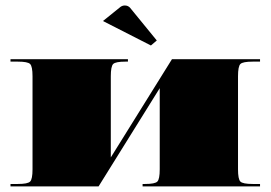

<svg xmlns="http://www.w3.org/2000/svg" viewBox="-20 -666 967 686"><path d="M347.9 -590.9 410.8 -641.6Q417.8 -646.4 426.1 -646.4Q436.6 -646.4 444.1 -639L540.2 -521.4L519.2 -503.5ZM17.5 -454.5H437.1V-445.8H428.3Q392.9 -445.8 384.4 -437.3Q375.9 -428.8 375.9 -393.4V-103.6L594.4 -454.5H909.1V-445.8H882.9Q847.5 -445.8 838.9 -437.3Q830.4 -428.8 830.4 -393.4V-61.2Q830.4 -25.8 838.9 -17.3Q847.5 -8.7 882.9 -8.7H909.1V0H489.5V-8.7H498.3Q533.7 -8.7 542.2 -17.3Q550.7 -25.8 550.7 -61.2V-351L332.2 0H17.5V-8.7H43.7Q79.1 -8.7 87.6 -17.3Q96.2 -25.8 96.2 -61.2V-393.4Q96.2 -428.8 87.6 -437.3Q79.1 -445.8 43.7 -445.8H17.5Z"/></svg>

Font: FoglihtenBlackPcs
Style: BlackPcs
Weight: 900
Version: Version 0.75